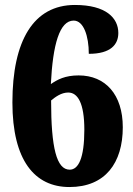

<svg xmlns="http://www.w3.org/2000/svg" viewBox="-20 -744 537 774"><path d="M260 10C405 10 475 -88 475 -231C475 -363 405 -440 297 -440C242 -440 211 -423 185 -405C193 -565 220 -661 277 -661C317 -661 338 -599 338 -527C427 -527 457 -565 457 -611C457 -671 408 -724 282 -724C115 -724 30 -580 30 -331C30 -97 120 10 260 10ZM261 -60C208 -60 186 -148 186 -339C203 -353 227 -371 255 -371C293 -371 320 -329 320 -221C320 -106 296 -60 261 -60Z"/></svg>

Font: Noto Serif Georgian Condensed Black
Style: Regular
Weight: 900
Width: 3
Designer: Monotype Design Team, Akaki Razmadze
Foundry: Google LLC
Version: Version 2.003